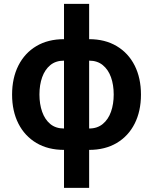

<svg xmlns="http://www.w3.org/2000/svg" viewBox="-20 -752 779 977"><path d="M305.7 10.7Q224.6 10.7 165.3 -24.4Q106 -59.6 73.7 -123Q41.5 -186.5 41.5 -270.5Q41.5 -355 73.7 -418.7Q106 -482.4 165.3 -517.6Q224.6 -552.7 305.7 -552.7H433.6Q514.6 -552.7 574 -517.3Q633.3 -481.9 665.3 -418.5Q697.3 -355 697.3 -270.5Q697.3 -186.5 665.3 -123Q633.3 -59.6 574 -24.4Q514.6 10.7 433.6 10.7ZM305.7 -98.1H433.6Q475.1 -98.1 502.9 -121.1Q530.8 -144 544.7 -183.1Q558.6 -222.2 558.6 -271Q558.6 -320.3 544.7 -359.1Q530.8 -397.9 502.9 -420.7Q475.1 -443.4 433.6 -443.4H305.7Q263.7 -443.4 236.1 -420.7Q208.5 -397.9 194.6 -359.1Q180.7 -320.3 180.7 -271Q180.7 -222.2 194.6 -182.9Q208.5 -143.6 236.1 -120.8Q263.7 -98.1 305.7 -98.1ZM305.7 204.1V-732.4H433.6V204.1Z"/></svg>

Font: Inter Cardless
Style: Bold
Weight: 700
Designer: Rasmus Andersson
Foundry: rsms
Version: Version 4.001;git-9221beed3